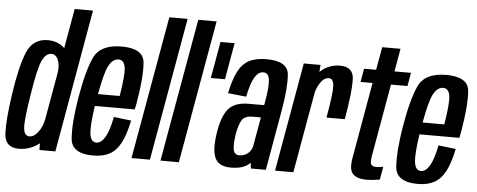

<svg xmlns="http://www.w3.org/2000/svg" viewBox="-51 -914 2607 1050"><g transform="rotate(5 1252.0 -389.5)"><path d="M194.5 0 194 -37Q192.5 -35.5 190.5 -34Q140.5 3 82 3Q4.5 3 1.2 -74.2Q-2 -151.5 19 -291.5Q40.5 -441.5 73.2 -522Q106 -602.5 188 -602.5Q244.5 -602.5 281 -567L319.5 -785H420L282 0ZM211 -168.5 257.5 -431.5Q263 -471 252 -498.5Q240 -529.5 214 -529.5Q184 -529.5 163.5 -486.5Q143 -443.5 120 -295.5Q96.5 -152 101 -110.8Q105.5 -69.5 133 -69.5Q159 -69.5 181.5 -100Q202.5 -128 211 -168.5Z M489 4.5Q370.5 4.5 364.5 -79Q358.5 -162.5 381 -298.5Q406 -449 441 -526Q476 -603 593.5 -603Q713 -603 720 -526.8Q727 -450.5 701.5 -301Q698 -282 694.5 -266.5H475.5Q460 -162 464 -118.5Q468.5 -67.5 501 -67.5Q526.5 -67.5 547.8 -102Q569 -136.5 584.5 -215.5L680 -204Q664 -126 640 -80.5Q616 -35 579.5 -15.2Q543 4.5 489 4.5ZM487 -332.5H606Q625 -446.5 620 -487.5Q614.5 -531 582.5 -531Q550 -531 527.5 -487Q508 -448.5 487 -332.5Z M700 0 839 -785H939.5L801 0Z M859 0 998 -785H1098.5L960 0Z M1094 -474 1129.5 -675H1207L1171.5 -474Z M1355.5 0 1351.5 -32Q1349.5 -29.5 1347 -27Q1314.5 4.5 1246 4.5Q1180 4.5 1159 -38.2Q1138 -81 1152.5 -176.5Q1166.5 -269 1201 -310.2Q1235.5 -351.5 1313 -351.5H1397.5L1401.5 -373.5Q1416 -456 1411 -493Q1406 -530 1377 -530Q1350.5 -530 1330.2 -496.5Q1310 -463 1295.5 -389L1195 -399.5Q1210 -473 1232.5 -517.8Q1255 -562.5 1292 -582.8Q1329 -603 1388.5 -603Q1506.5 -603 1512 -528.2Q1517.5 -453.5 1495 -327.5L1437.5 0ZM1358 -127 1385.5 -283H1338Q1297 -283 1281.2 -257.5Q1265.5 -232 1256.5 -180Q1248.5 -129.5 1252.5 -98Q1256.5 -66.5 1286 -66.5Q1314 -66.5 1333.8 -83.5Q1353.5 -100.5 1358 -127Z M1743 -313.5Q1767 -448.5 1764.8 -489Q1762.5 -529.5 1737.5 -529.5Q1711 -529.5 1690.5 -498Q1674 -472 1667 -445.5L1588.5 0H1488L1593.5 -597.5H1685.5L1682.5 -559Q1685 -561 1687.5 -563.5Q1733.5 -603 1792 -603Q1867 -603 1868.2 -532Q1869.5 -461 1843.5 -313.5Z M1988 6Q1939.5 6 1915.8 -17.2Q1892 -40.5 1904.5 -109.5L1977.5 -524H1911.5L1924.5 -597.5H1990.5L2013 -723.5H2113.5L2091.5 -597.5H2182L2169 -524H2078.5L2009.5 -131.5Q2002 -91 2009.5 -79.5Q2017 -68 2037 -68Q2056 -68 2076 -73L2063 -1Q2023.5 6 1988 6Z M2271 4.5Q2152.5 4.5 2146.5 -79Q2140.5 -162.5 2163 -298.5Q2188 -449 2223 -526Q2258 -603 2375.5 -603Q2495 -603 2502 -526.8Q2509 -450.5 2483.5 -301Q2480 -282 2476.5 -266.5H2257.5Q2242 -162 2246 -118.5Q2250.5 -67.5 2283 -67.5Q2308.5 -67.5 2329.8 -102Q2351 -136.5 2366.5 -215.5L2462 -204Q2446 -126 2422 -80.5Q2398 -35 2361.5 -15.2Q2325 4.5 2271 4.5ZM2269 -332.5H2388Q2407 -446.5 2402 -487.5Q2396.5 -531 2364.5 -531Q2332 -531 2309.5 -487Q2290 -448.5 2269 -332.5Z"/></g></svg>

Font: Anybody Condensed Medium
Style: Italic
Weight: 500
Width: 3
Italic angle: -10°
Designer: Tyler Finck
Foundry: Etcetera Type Company
Version: Version 1.010; ttfautohint (v1.8.3) -l 8 -r 50 -G 200 -x 14 